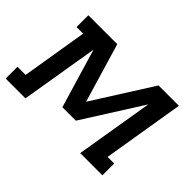

<svg xmlns="http://www.w3.org/2000/svg" viewBox="-117 -743 967 967"><g transform="rotate(45 366.5 -260.0)"><path d="M-17 0V-84H41L99 -436H52V-520H258L352 -204L552 -520H697L625 -84H672V0H514L583 -416L383 -100H287L193 -416L124 0Z"/></g></svg>

Font: Iosevka Etoile Medium
Style: Italic
Weight: 500
Italic angle: -9°
Designer: Belleve Invis
Foundry: Belleve Invis
Version: Version 22.1.2; ttfautohint (v1.8.4)